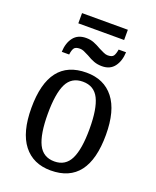

<svg xmlns="http://www.w3.org/2000/svg" viewBox="-155 -925 830 1024"><g transform="rotate(20 260.5 -413.0)"><path d="M49 -269Q49 -546 262 -546Q362 -546 417 -476Q472 -406 472 -269Q472 10 259 10Q159 10 104 -60.5Q49 -131 49 -269ZM379 -269Q379 -384 351.5 -439Q324 -494 260 -494Q196 -494 169 -439Q142 -384 142 -269Q142 -154 169.5 -98Q197 -42 261 -42Q324 -42 351.5 -98Q379 -154 379 -269ZM130 -836H390V-778H130ZM197 -719Q221 -719 240.5 -711.5Q260 -704 284 -690Q298 -683 311 -677Q324 -671 335 -671Q360 -671 368 -683Q376 -695 380 -720H422Q420 -670 396 -638Q372 -606 326 -606Q301 -606 280.5 -613.5Q260 -621 237 -635Q218 -645 207 -649.5Q196 -654 185 -654Q160 -654 152 -642Q144 -630 141 -605H99Q101 -656 125.5 -687.5Q150 -719 197 -719Z"/></g></svg>

Font: Noto Serif Narrow
Style: Regular
Weight: 400
Width: 4
Designer: Monotype Design Team
Foundry: Monotype Imaging Inc.
Version: Version 1.001